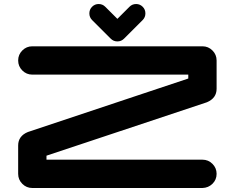

<svg xmlns="http://www.w3.org/2000/svg" viewBox="-20 -940 1174 960"><path d="M707 -873Q707 -853.5 693.4 -839.8L600.1 -746.6Q586.4 -732.9 566.9 -732.9Q547.4 -732.9 533.7 -746.6L440.4 -839.8Q426.8 -853.5 426.8 -873Q426.8 -892.6 440.4 -906.2Q454.1 -919.9 473.1 -919.9Q492.7 -919.9 506.3 -906.2L566.9 -845.7L627.4 -906.2Q641.1 -919.9 660.6 -919.9Q679.7 -919.9 693.4 -906.2Q707 -892.6 707 -873ZM1013.7 -428.7Q1013.2 -428.7 1013.2 -428.2L212.4 -161.6V-141.6H992.2Q1021.5 -141.6 1042.2 -120.8Q1063 -100.1 1063 -70.8Q1063 -41.5 1042.5 -21.2Q1022 -1 992.2 0H141.6Q112.3 0 91.6 -20.8Q70.8 -41.5 70.8 -70.8V-212.4Q70.8 -259.8 119.1 -279.8H119.6L120.1 -280.3H120.6L921.4 -547.4V-566.9H141.6Q112.3 -566.9 91.6 -587.6Q70.8 -608.4 70.8 -637.7Q70.8 -667 91.6 -687.7Q112.3 -708.5 141.6 -708.5H992.2Q1021.5 -708.5 1042.2 -687.7Q1063 -667 1063 -637.7V-496.1Q1063 -449.2 1014.6 -428.7Z"/></svg>

Font: Robtronika
Style: Regular
Weight: 400
Designer: GGBot
Version: 1.00